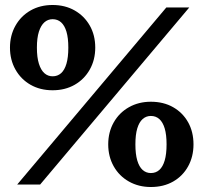

<svg xmlns="http://www.w3.org/2000/svg" viewBox="-20 -740 817 770"><path d="M191 -378Q141 -378 102.5 -400Q64 -422 42 -461Q20 -500 20 -549Q20 -598 42 -637Q64 -676 102.5 -698Q141 -720 191 -720Q241 -720 279.5 -698Q318 -676 340 -637.5Q362 -599 362 -549Q362 -500 340 -461Q318 -422 279.5 -400Q241 -378 191 -378ZM191 -434Q211 -434 225 -446.5Q239 -459 246.5 -484.5Q254 -510 254 -549Q254 -588 246.5 -613Q239 -638 225 -650.5Q211 -663 191 -663Q172 -663 158 -650.5Q144 -638 136 -613Q128 -588 128 -549Q128 -510 136 -484.5Q144 -459 158 -446.5Q172 -434 191 -434ZM585 10Q536 10 497 -12Q458 -34 436 -73Q414 -112 414 -161Q414 -210 436 -249Q458 -288 497 -310Q536 -332 585 -332Q636 -332 674.5 -310Q713 -288 734.5 -249.5Q756 -211 756 -161Q756 -112 734.5 -73Q713 -34 674.5 -12Q636 10 585 10ZM49 0 647 -710H739L141 0ZM585 -46Q605 -46 619 -58.5Q633 -71 640.5 -96.5Q648 -122 648 -161Q648 -200 640.5 -225Q633 -250 619 -262.5Q605 -275 585 -275Q566 -275 552 -262.5Q538 -250 530.5 -225Q523 -200 523 -161Q523 -122 530.5 -96.5Q538 -71 552 -58.5Q566 -46 585 -46Z"/></svg>

Font: Roboto Serif 28pt SemiBold
Style: Regular
Weight: 600
Designer: Greg Gazdowicz
Foundry: Commercial Type
Version: Version 1.008